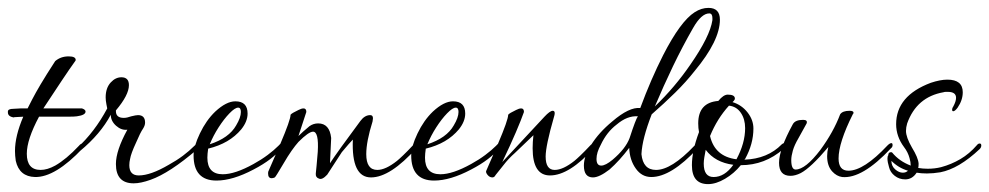

<svg xmlns="http://www.w3.org/2000/svg" viewBox="-21 -449 2509 487"><path d="M68 0Q28 -1 19 -41Q18 -48 17.5 -54Q17 -60 17 -66Q17 -104 38 -153Q25 -152 19 -152Q13 -152 15 -151Q-1 -153 -1 -164V-166Q-1 -173 13 -173L31 -174H49Q53 -182 61 -197.5Q69 -213 82 -235Q89 -247 98.5 -262Q108 -277 119 -294Q133 -306 153 -306Q171 -306 171 -297Q171 -295 169 -293Q156 -275 136 -245Q116 -215 89 -174H187Q196 -171 196 -166Q196 -157 174 -154Q170 -153 146 -153Q122 -153 78 -153Q47 -95 47 -59Q47 -18 82 -18Q99 -18 119 -29Q133 -37 148 -49.5Q163 -62 179 -79Q184 -85 188 -85Q192 -85 192 -81Q192 -76 189 -73Q119 1 68 0Z M318 16Q273 16 273 -33Q273 -67 302 -120Q287 -118 273.5 -130Q260 -142 260 -158Q234 -109 182 -66Q178 -62 172 -62Q168 -62 168 -65Q168 -69 174 -73Q219 -114 251 -174L249 -184Q248 -189 247.5 -193.5Q247 -198 247 -202Q247 -226 260 -240Q272 -253 287 -253Q306 -253 306 -233Q306 -208 273 -169V-167Q273 -150 293 -150Q301 -150 312 -154Q324 -157 329 -157Q347 -157 347 -138Q347 -131 342 -123Q335 -113 324 -87Q311 -59 309 -46Q308 -42 307.5 -38Q307 -34 307 -30Q307 -4 331 -4Q361 -4 407 -31Q427 -42 443 -54Q459 -66 472 -79Q478 -85 482 -85Q485 -85 485 -81Q485 -76 479 -70Q409 -10 361 7Q336 16 318 16Z M528 9Q470 9 470 -55Q470 -77 486 -110.5Q502 -144 525 -166Q553 -192 576 -192Q607 -192 607 -161Q607 -141 591 -121Q561 -85 507 -72Q506 -65 505.5 -59.5Q505 -54 505 -49Q505 -7 544 -7Q575 -7 622 -33Q642 -44 658 -56Q674 -68 685 -79Q697 -93 697 -81Q697 -76 693 -72Q682 -59 664.5 -45.5Q647 -32 622 -19Q569 9 528 9ZM511 -83Q560 -99 578 -131Q590 -151 590 -165Q590 -176 583 -176Q575 -176 561 -161.5Q547 -147 533.5 -126Q520 -105 511 -83Z M788 4Q779 1 780 -9L782 -29L785 -64Q788 -115 773 -115Q762 -115 736 -89Q728 -80 718.5 -66.5Q709 -53 698 -34Q678 0 676 1Q674 2 672 2.5Q670 3 668 3Q659 3 659 -9Q659 -14 660 -15L690 -84Q716 -145 716 -158Q719 -162 736 -170Q740 -172 743 -173Q746 -174 749 -174Q756 -174 756 -165L736 -104Q746 -114 764 -129Q774 -136 786 -136Q815 -136 819 -99L816 -35Q835 -64 893 -142Q904 -157 918 -157Q925 -157 925 -149L924 -141Q908 -90 908 -58Q908 -18 936 -18Q957 -18 986 -41Q991 -45 1001.5 -55Q1012 -65 1027 -81Q1031 -85 1034 -85Q1038 -85 1038 -81Q1039 -79 1036 -74Q969 1 920 1Q870 1 874 -95Q870 -91 863 -83Q856 -75 846 -63L809 -6Q796 8 788 4Z M1080 9Q1022 9 1022 -55Q1022 -77 1038 -110.5Q1054 -144 1077 -166Q1105 -192 1128 -192Q1159 -192 1159 -161Q1159 -141 1143 -121Q1113 -85 1059 -72Q1058 -65 1057.5 -59.5Q1057 -54 1057 -49Q1057 -7 1096 -7Q1127 -7 1174 -33Q1194 -44 1210 -56Q1226 -68 1237 -79Q1249 -93 1249 -81Q1249 -76 1245 -72Q1234 -59 1216.5 -45.5Q1199 -32 1174 -19Q1121 9 1080 9ZM1063 -83Q1112 -99 1130 -131Q1142 -151 1142 -165Q1142 -176 1135 -176Q1127 -176 1113 -161.5Q1099 -147 1085.5 -126Q1072 -105 1063 -83Z M1228 1Q1221 1 1216 -5Q1211 -11 1212 -15L1242 -84Q1268 -145 1268 -158Q1271 -162 1288 -170Q1292 -172 1295 -173Q1298 -174 1301 -174Q1308 -174 1308 -165Q1301 -145 1287.5 -113.5Q1274 -82 1253 -38L1360 -153Q1374 -168 1381 -168Q1386 -168 1386 -162Q1386 -160 1385.5 -157.5Q1385 -155 1384 -152Q1363 -79 1363 -52Q1363 -18 1386 -18Q1407 -18 1436 -41Q1441 -45 1451.5 -55Q1462 -65 1477 -81Q1481 -85 1485 -85Q1488 -85 1488 -81Q1489 -79 1486 -74Q1423 -4 1374 -4Q1330 -4 1330 -73Q1330 -81 1330.5 -89Q1331 -97 1332 -106L1285 -61Q1277 -54 1269.5 -46Q1262 -38 1256 -30L1236 -5Q1233 1 1228 1Z M1483 1Q1460 1 1460 -29Q1460 -53 1478 -81Q1498 -113 1532 -141Q1575 -178 1603 -175Q1630 -248 1661 -309Q1705 -395 1741 -418Q1758 -429 1776 -429Q1805 -429 1805 -399Q1805 -346 1741 -269Q1719 -241 1691.5 -214Q1664 -187 1632 -159Q1620 -128 1613.5 -103Q1607 -78 1606 -58Q1610 -18 1643 -18Q1682 -18 1740 -79Q1745 -85 1748 -85Q1751 -85 1751 -81Q1751 -77 1748 -72Q1681 0 1631 0Q1607 0 1592 -21Q1576 -43 1575 -74Q1550 -41 1525 -19Q1499 1 1483 1ZM1640 -179Q1691 -228 1730 -285Q1780 -357 1786 -398V-403Q1786 -415 1778 -415Q1758 -415 1737 -378Q1710 -331 1686 -281Q1662 -231 1640 -179ZM1504 -29Q1515 -29 1533 -44Q1566 -72 1576 -99Q1592 -148 1597 -154Q1570 -156 1543 -133Q1518 -114 1503 -82Q1492 -62 1492 -46Q1492 -29 1504 -29Z M1775 18Q1734 18 1734 -30Q1734 -66 1752 -114Q1751 -119 1750.5 -124.5Q1750 -130 1750 -136Q1750 -189 1801 -193Q1814 -209 1825 -209Q1843 -209 1843 -199Q1843 -196 1840 -193L1837 -190Q1860 -183 1875 -164Q1890 -145 1890 -123Q1890 -84 1869 -46L1867 -44Q1926 -46 1962 -83Q1965 -86 1969 -86Q1972 -86 1972 -81Q1972 -76 1966 -71Q1919 -30 1858 -30Q1841 -9 1818 4.5Q1795 18 1775 18ZM1847 -45Q1869 -86 1869 -124Q1869 -147 1858 -163Q1847 -179 1828 -181Q1798 -148 1780 -104Q1792 -52 1847 -45ZM1789 0Q1817 0 1839 -31Q1793 -37 1769 -69Q1767 -59 1765.5 -50Q1764 -41 1764 -34Q1764 0 1789 0Z M2115 0Q2101 -2 2090 -14Q2077 -28 2077 -53Q2077 -64 2080 -76Q2035 -23 2010 -10Q1996 -3 1984 -3Q1955 -3 1955 -36Q1955 -70 1990 -134Q1996 -145 2016 -145Q2028 -145 2025 -136L2004 -98Q1994 -81 1990 -67Q1986 -53 1986 -43Q1986 -19 1997 -19Q2022 -19 2060 -69Q2093 -114 2110 -159Q2116 -168 2134 -168Q2144 -168 2144 -163Q2144 -161 2142 -159Q2106 -87 2106 -47Q2106 -16 2131 -16Q2170 -16 2230 -80Q2236 -86 2240 -86Q2243 -86 2243 -81Q2243 -76 2239 -73Q2166 5 2115 0Z M2275 6Q2260 6 2248.5 -3Q2237 -12 2234 -25Q2230 -38 2230 -47Q2230 -53 2232 -55Q2232 -63 2239 -63Q2241 -63 2242 -62Q2260 -40 2289 -29Q2289 -38 2286 -48Q2282 -63 2272 -76Q2252 -103 2252 -134Q2252 -206 2340 -239Q2364 -247 2382 -247Q2421 -247 2421 -215Q2421 -195 2408 -176Q2402 -168 2398 -167Q2394 -166 2394 -171Q2394 -175 2397 -179Q2404 -192 2404 -201Q2404 -216 2383 -216Q2381 -216 2378 -216Q2375 -216 2372 -215Q2304 -203 2280 -136Q2277 -126 2277 -117Q2277 -101 2292 -75Q2308 -49 2309 -34Q2309 -26 2308 -23Q2314 -22 2320 -21.5Q2326 -21 2332 -21Q2350 -21 2366 -25Q2392 -32 2415 -45.5Q2438 -59 2457 -81Q2460 -85 2464 -85Q2468 -85 2468 -80Q2468 -75 2464 -71Q2411 -21 2364 -12Q2346 -9 2330 -9Q2323 -9 2316.5 -9.5Q2310 -10 2304 -11Q2293 6 2275 6ZM2269 -11Q2277 -11 2282 -16Q2258 -23 2240 -41Q2240 -28 2249.5 -19.5Q2259 -11 2269 -11Z"/></svg>

Font: Passions Conflict
Style: Regular
Weight: 400
Designer: Robert E. Leuschke
Foundry: Robert E. Leuschke
Version: Version 1.010; ttfautohint (v1.8.3)